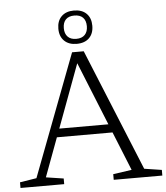

<svg xmlns="http://www.w3.org/2000/svg" viewBox="-61 -980 895 1033"><g transform="rotate(-5 387.0 -463.0)"><path d="M210.5 -254.5V-300H548V-254.5ZM679.5 -45 773.5 -30.5V0H511V-30.5L611.5 -45L361 -664.5H378.5L148.5 -45L243.5 -30.5V0H7.5V-30.5L97.5 -45L347.5 -703H410.5ZM376.5 -926Q420 -926 444.2 -902Q468.5 -878 468.5 -836Q468.5 -794 444.2 -770Q420 -746 376.5 -746Q334 -746 309.5 -770Q285 -794 285 -836Q285 -878 309.5 -902Q334 -926 376.5 -926ZM376.5 -773Q407 -773 423 -789.8Q439 -806.5 439 -836Q439 -866.5 423 -882.8Q407 -899 376.5 -899Q346.5 -899 330.5 -882.8Q314.5 -866.5 314.5 -836Q314.5 -806.5 330.5 -789.8Q346.5 -773 376.5 -773Z"/></g></svg>

Font: Newsreader 9pt Light
Style: Regular
Weight: 300
Designer: Hugues Gentile
Foundry: Production Type
Version: Version 1.003